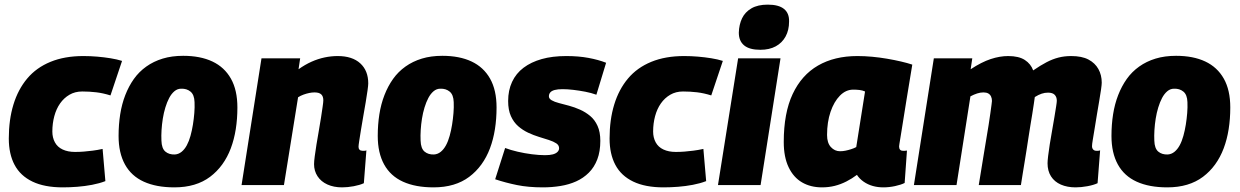

<svg xmlns="http://www.w3.org/2000/svg" viewBox="-20 -799 5354 829"><path d="M251 10Q172 10 120 -15Q68 -40 43 -87Q18 -134 18 -201Q18 -282 38 -347.5Q58 -413 97.5 -460Q137 -507 198 -532Q259 -557 340 -557Q370 -557 399.5 -554.5Q429 -552 457 -547.5Q485 -543 507 -536L457 -387Q425 -397 395.5 -400.5Q366 -404 335 -404Q304 -404 280 -390Q256 -376 239.5 -352.5Q223 -329 214.5 -297.5Q206 -266 206 -231Q206 -205 217 -184.5Q228 -164 250.5 -153.5Q273 -143 304 -143Q324 -143 342 -144.5Q360 -146 380 -148.5Q400 -151 423 -156L435 -17Q409 -7 377.5 -1Q346 5 313.5 7.5Q281 10 251 10Z M733 10Q655 10 601 -14.5Q547 -39 519.5 -89Q492 -139 492 -212Q492 -261 499 -305.5Q506 -350 521 -388.5Q536 -427 558 -458Q580 -489 611.5 -511.5Q643 -534 682.5 -546Q722 -558 771 -558Q845 -558 897 -533.5Q949 -509 977 -459.5Q1005 -410 1005 -335Q1005 -286 998 -241.5Q991 -197 976.5 -158.5Q962 -120 939.5 -89Q917 -58 887 -35.5Q857 -13 818.5 -1.5Q780 10 733 10ZM735 -132Q751 -133 764 -143.5Q777 -154 786.5 -171.5Q796 -189 802.5 -212.5Q809 -236 813 -261Q817 -286 819 -311Q821 -336 820 -358Q819 -390 802.5 -403.5Q786 -417 762 -416Q746 -416 733 -405Q720 -394 710.5 -376Q701 -358 694 -335Q687 -312 683 -287Q679 -262 677.5 -237.5Q676 -213 677 -192Q678 -158 694 -144.5Q710 -131 735 -132Z M1109 -547H1276L1269 -500Q1297 -520 1325 -532.5Q1353 -545 1381.5 -551Q1410 -557 1438 -557Q1501 -557 1535.5 -525.5Q1570 -494 1570 -439Q1570 -431 1567 -409Q1564 -387 1559 -357.5Q1554 -328 1548.5 -297Q1543 -266 1538.5 -238Q1534 -210 1531 -190.5Q1528 -171 1528 -165Q1528 -157 1532.5 -152.5Q1537 -148 1545 -148Q1549 -148 1554 -148Q1559 -148 1562 -150L1551 -8Q1534 0 1507.5 5Q1481 10 1457 10Q1421 10 1393.5 -2.5Q1366 -15 1351 -38Q1336 -61 1336 -90Q1336 -102 1339 -124.5Q1342 -147 1346.5 -175.5Q1351 -204 1356.5 -234Q1362 -264 1366 -291Q1370 -318 1373 -338Q1376 -358 1376 -366Q1376 -383 1367 -391.5Q1358 -400 1338 -400Q1327 -400 1315 -397.5Q1303 -395 1290.5 -390.5Q1278 -386 1267 -379L1206 0H1023Z M1852 10Q1774 10 1720 -14.5Q1666 -39 1638.5 -89Q1611 -139 1611 -212Q1611 -261 1618 -305.5Q1625 -350 1640 -388.5Q1655 -427 1677 -458Q1699 -489 1730.5 -511.5Q1762 -534 1801.5 -546Q1841 -558 1890 -558Q1964 -558 2016 -533.5Q2068 -509 2096 -459.5Q2124 -410 2124 -335Q2124 -286 2117 -241.5Q2110 -197 2095.5 -158.5Q2081 -120 2058.5 -89Q2036 -58 2006 -35.5Q1976 -13 1937.5 -1.5Q1899 10 1852 10ZM1854 -132Q1870 -133 1883 -143.5Q1896 -154 1905.5 -171.5Q1915 -189 1921.5 -212.5Q1928 -236 1932 -261Q1936 -286 1938 -311Q1940 -336 1939 -358Q1938 -390 1921.5 -403.5Q1905 -417 1881 -416Q1865 -416 1852 -405Q1839 -394 1829.5 -376Q1820 -358 1813 -335Q1806 -312 1802 -287Q1798 -262 1796.5 -237.5Q1795 -213 1796 -192Q1797 -158 1813 -144.5Q1829 -131 1854 -132Z M2118 -25 2161 -160Q2185 -151 2215 -144Q2245 -137 2276.5 -133Q2308 -129 2333 -129Q2354 -129 2367 -132.5Q2380 -136 2387 -143Q2394 -150 2394 -159Q2394 -172 2382 -180Q2370 -188 2350 -194.5Q2330 -201 2307 -208Q2284 -215 2260.5 -226Q2237 -237 2217.5 -254Q2198 -271 2186 -297.5Q2174 -324 2174 -363Q2174 -409 2191 -445.5Q2208 -482 2240.5 -506.5Q2273 -531 2319 -544Q2365 -557 2425 -557Q2478 -557 2521 -549Q2564 -541 2597 -528L2555 -390Q2533 -398 2507 -403Q2481 -408 2455.5 -411Q2430 -414 2409 -414Q2388 -414 2375 -410.5Q2362 -407 2356 -400Q2350 -393 2350 -383Q2350 -373 2362 -366Q2374 -359 2393.5 -354Q2413 -349 2437 -342.5Q2461 -336 2484.5 -325.5Q2508 -315 2528 -298.5Q2548 -282 2560 -255.5Q2572 -229 2572 -191Q2572 -145 2559 -111Q2546 -77 2522.5 -53.5Q2499 -30 2468 -16Q2437 -2 2400 4Q2363 10 2324 10Q2261 10 2212 0Q2163 -10 2118 -25Z M2845 10Q2766 10 2714 -15Q2662 -40 2637 -87Q2612 -134 2612 -201Q2612 -282 2632 -347.5Q2652 -413 2691.5 -460Q2731 -507 2792 -532Q2853 -557 2934 -557Q2964 -557 2993.5 -554.5Q3023 -552 3051 -547.5Q3079 -543 3101 -536L3051 -387Q3019 -397 2989.5 -400.5Q2960 -404 2929 -404Q2898 -404 2874 -390Q2850 -376 2833.5 -352.5Q2817 -329 2808.5 -297.5Q2800 -266 2800 -231Q2800 -205 2811 -184.5Q2822 -164 2844.5 -153.5Q2867 -143 2898 -143Q2918 -143 2936 -144.5Q2954 -146 2974 -148.5Q2994 -151 3017 -156L3029 -17Q3003 -7 2971.5 -1Q2940 5 2907.5 7.5Q2875 10 2845 10Z M3080 0 3167 -547H3350L3264 0ZM3295 -779Q3342 -779 3365 -760.5Q3388 -742 3387 -706Q3387 -669 3372 -641.5Q3357 -614 3329.5 -599Q3302 -584 3263 -584Q3216 -584 3193 -603Q3170 -622 3170 -658Q3171 -693 3184 -720Q3197 -747 3224.5 -763Q3252 -779 3295 -779Z M3794 10Q3770 10 3748.5 4Q3727 -2 3709 -14.5Q3691 -27 3680 -44Q3659 -28 3634.5 -15.5Q3610 -3 3584 3.5Q3558 10 3529 10Q3480 10 3443 -11.5Q3406 -33 3385 -77Q3364 -121 3364 -186Q3364 -311 3402.5 -393Q3441 -475 3512 -516Q3583 -557 3682 -557Q3713 -557 3745.5 -554Q3778 -551 3810 -545.5Q3842 -540 3870 -533.5Q3898 -527 3919 -520Q3904 -430 3894 -368Q3884 -306 3878 -268Q3872 -230 3868.5 -209Q3865 -188 3863.5 -178.5Q3862 -169 3862 -167Q3862 -158 3866 -153Q3870 -148 3879 -148Q3883 -148 3887.5 -148Q3892 -148 3896 -149L3886 -9Q3870 -1 3844.5 4.5Q3819 10 3794 10ZM3677 -164 3715 -404Q3704 -409 3691 -410.5Q3678 -412 3664 -412Q3632 -412 3606.5 -386Q3581 -360 3566 -316Q3551 -272 3551 -216Q3551 -182 3567.5 -164Q3584 -146 3607 -146Q3619 -146 3631 -148.5Q3643 -151 3655.5 -155Q3668 -159 3677 -164Z M4624 10Q4588 10 4560.5 -2Q4533 -14 4518 -37.5Q4503 -61 4503 -94Q4503 -104 4505.5 -125.5Q4508 -147 4512.5 -175.5Q4517 -204 4522.5 -234.5Q4528 -265 4532.5 -292.5Q4537 -320 4540 -339Q4543 -358 4543 -364Q4543 -380 4534 -389.5Q4525 -399 4505 -399Q4491 -399 4477.5 -394.5Q4464 -390 4448 -380Q4447 -376 4446 -366Q4445 -356 4444 -352Q4441 -330 4437 -306.5Q4433 -283 4429 -258Q4425 -233 4421 -207.5Q4417 -182 4413 -155.5Q4409 -129 4404.5 -102.5Q4400 -76 4396 -50.5Q4392 -25 4388 0H4206Q4211 -31 4216.5 -64.5Q4222 -98 4227.5 -132Q4233 -166 4238.5 -198.5Q4244 -231 4248.5 -259Q4253 -287 4256 -309.5Q4259 -332 4261 -346Q4263 -360 4263 -363Q4263 -374 4259 -382.5Q4255 -391 4247 -395.5Q4239 -400 4226 -400Q4213 -400 4199 -395.5Q4185 -391 4170 -383L4110 0H3926L4012 -547H4178L4171 -500Q4218 -531 4257.5 -544Q4297 -557 4333 -557Q4379 -557 4405 -540Q4431 -523 4441 -495Q4473 -517 4499 -530.5Q4525 -544 4550.5 -550.5Q4576 -557 4605 -557Q4651 -557 4679.5 -542Q4708 -527 4722.5 -501Q4737 -475 4737 -442Q4737 -434 4734 -412.5Q4731 -391 4726 -362.5Q4721 -334 4716 -303.5Q4711 -273 4706.5 -245Q4702 -217 4698.5 -196.5Q4695 -176 4695 -168Q4695 -159 4700 -153.5Q4705 -148 4713 -148Q4717 -148 4721.5 -148Q4726 -148 4730 -150L4719 -8Q4702 0 4675 5Q4648 10 4624 10Z M5020 10Q4942 10 4888 -14.5Q4834 -39 4806.5 -89Q4779 -139 4779 -212Q4779 -261 4786 -305.5Q4793 -350 4808 -388.5Q4823 -427 4845 -458Q4867 -489 4898.5 -511.5Q4930 -534 4969.5 -546Q5009 -558 5058 -558Q5132 -558 5184 -533.5Q5236 -509 5264 -459.5Q5292 -410 5292 -335Q5292 -286 5285 -241.5Q5278 -197 5263.5 -158.5Q5249 -120 5226.5 -89Q5204 -58 5174 -35.5Q5144 -13 5105.5 -1.5Q5067 10 5020 10ZM5022 -132Q5038 -133 5051 -143.5Q5064 -154 5073.5 -171.5Q5083 -189 5089.5 -212.5Q5096 -236 5100 -261Q5104 -286 5106 -311Q5108 -336 5107 -358Q5106 -390 5089.5 -403.5Q5073 -417 5049 -416Q5033 -416 5020 -405Q5007 -394 4997.5 -376Q4988 -358 4981 -335Q4974 -312 4970 -287Q4966 -262 4964.5 -237.5Q4963 -213 4964 -192Q4965 -158 4981 -144.5Q4997 -131 5022 -132Z"/></svg>

Font: Georama ExtraBold
Style: Italic
Weight: 800
Italic angle: -9°
Version: Version 1.001